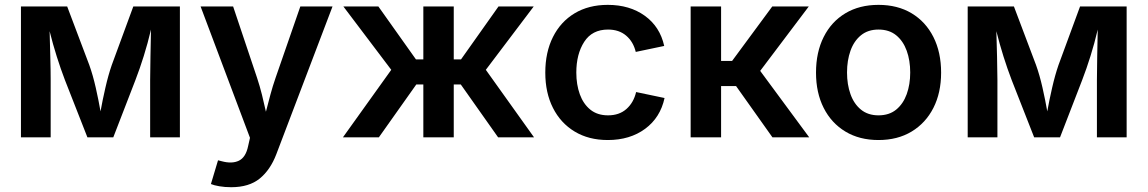

<svg xmlns="http://www.w3.org/2000/svg" viewBox="-20 -573 4788 801"><path d="M67.4 0V-545.9H260.3L352.5 -301.8Q367.7 -259.3 379.4 -207.5Q391.1 -155.8 399.4 -108.4Q407.7 -154.8 419.7 -207Q431.6 -259.3 446.3 -301.8L536.1 -545.9H730.5V0H606.4V-238.8Q606.4 -279.8 607.7 -336.7Q608.9 -393.6 609.9 -449.7Q596.2 -391.6 579.8 -339.4Q563.5 -287.1 544.9 -238.8L452.6 0H344.7L251 -238.8Q232.9 -286.1 216.8 -337.2Q200.7 -388.2 187 -442.9Q188.5 -390.6 189.9 -334.7Q191.4 -278.8 191.4 -238.8V0Z M859.9 194.8 889.6 95.7 904.8 99.6Q947.8 111.3 976.6 97.4Q1005.4 83.5 1015.1 36.6L1022.9 2L816.9 -545.9H952.6L1052.2 -249Q1064 -213.4 1072.8 -178Q1081.5 -142.6 1089.4 -106.9Q1098.6 -143.1 1108.2 -178.5Q1117.7 -213.9 1129.9 -249L1232.9 -545.9H1367.2L1132.8 70.3Q1107.9 135.7 1063.5 171.9Q1019 208 944.8 208Q918 208 895.3 204.1Q872.6 200.2 859.9 194.8Z M1410.6 0 1612.3 -281.7 1412.6 -545.9H1558.6L1715.3 -325.2H1746.1V-545.9H1873V-325.2H1903.3L2059.6 -545.9H2206.5L2006.8 -281.7L2208 0H2058.1L1902.3 -220.7H1873V0H1746.1V-220.7H1716.8L1560.5 0Z M2515.6 11.2Q2436 11.2 2377.4 -24.2Q2318.8 -59.6 2286.9 -122.8Q2254.9 -186 2254.9 -270Q2254.9 -355 2286.9 -418.7Q2318.8 -482.4 2377.4 -517.6Q2436 -552.7 2515.6 -552.7Q2606.9 -552.7 2670.2 -507.1Q2733.4 -461.4 2751 -381.3L2632.3 -356.4Q2622.1 -398.9 2592.3 -424.3Q2562.5 -449.7 2516.6 -449.7Q2450.2 -449.7 2417.2 -398.4Q2384.3 -347.2 2384.3 -270.5Q2384.3 -220.2 2398.9 -179.7Q2413.6 -139.2 2442.9 -115.5Q2472.2 -91.8 2516.6 -91.8Q2563.5 -91.8 2593.5 -118.4Q2623.5 -145 2633.8 -189L2752.4 -164.1Q2734.9 -82.5 2671.4 -35.6Q2607.9 11.2 2515.6 11.2Z M2861.3 0V-545.9H2988.3V-318.8H3034.2L3201.7 -545.9H3354L3151.4 -277.3L3356 0H3202.6L3050.8 -213.9H2988.3V0Z M3645 11.2Q3565.4 11.2 3506.8 -24.2Q3448.2 -59.6 3416.3 -122.8Q3384.3 -186 3384.3 -270Q3384.3 -355 3416.3 -418.7Q3448.2 -482.4 3506.8 -517.6Q3565.4 -552.7 3645 -552.7Q3724.6 -552.7 3783.2 -517.6Q3841.8 -482.4 3874 -418.7Q3906.2 -355 3906.2 -270Q3906.2 -186 3874 -122.8Q3841.8 -59.6 3783.2 -24.2Q3724.6 11.2 3645 11.2ZM3645 -91.8Q3689.5 -91.8 3718.8 -115.7Q3748 -139.6 3762.7 -180.2Q3777.3 -220.7 3777.3 -270.5Q3777.3 -320.8 3762.7 -361.3Q3748 -401.9 3718.8 -425.8Q3689.5 -449.7 3645 -449.7Q3601.1 -449.7 3571.8 -425.8Q3542.5 -401.9 3528.1 -361.3Q3513.7 -320.8 3513.7 -270.5Q3513.7 -220.7 3528.1 -180.2Q3542.5 -139.6 3571.8 -115.7Q3601.1 -91.8 3645 -91.8Z M4017.1 0V-545.9H4210L4302.2 -301.8Q4317.4 -259.3 4329.1 -207.5Q4340.8 -155.8 4349.1 -108.4Q4357.4 -154.8 4369.4 -207Q4381.3 -259.3 4396 -301.8L4485.8 -545.9H4680.2V0H4556.2V-238.8Q4556.2 -279.8 4557.4 -336.7Q4558.6 -393.6 4559.6 -449.7Q4545.9 -391.6 4529.5 -339.4Q4513.2 -287.1 4494.6 -238.8L4402.3 0H4294.4L4200.7 -238.8Q4182.6 -286.1 4166.5 -337.2Q4150.4 -388.2 4136.7 -442.9Q4138.2 -390.6 4139.6 -334.7Q4141.1 -278.8 4141.1 -238.8V0Z"/></svg>

Font: Inter-SemiBold
Style: Regular
Weight: 600
Designer: Rasmus Andersson
Foundry: rsms
Version: Version 4.000;git-a52131595